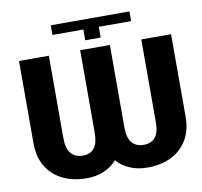

<svg xmlns="http://www.w3.org/2000/svg" viewBox="-93 -979 1143 1088"><g transform="rotate(-10 478.5 -434.5)"><path d="M320.3 10.3Q241.7 10.3 182.1 -19Q122.6 -48.3 89.4 -103.5Q56.2 -158.7 56.2 -236.8V-710.9H228V-236.8Q228 -176.8 252 -148.4Q275.9 -120.1 320.3 -120.1Q363.8 -120.1 386 -148.2Q408.2 -176.3 408.2 -236.8V-710.9H579.1V-236.8Q579.1 -176.8 603 -148.4Q627 -120.1 669.9 -120.1Q714.4 -120.1 737.1 -148.2Q759.8 -176.3 759.8 -236.8V-710.9H931.2V-236.8Q931.2 -158.2 898.2 -103Q865.2 -47.9 806.6 -18.8Q748 10.3 669.9 10.3Q615.2 10.3 570.1 -8.3Q524.9 -26.9 494.1 -62.5Q462.9 -26.9 418.2 -8.3Q373.5 10.3 320.3 10.3ZM446.3 -761.2V-823.2H268.6V-878.9H721.2V-823.2H535.2V-761.2Z"/></g></svg>

Font: Roboto Slab LO Black
Style: Regular
Weight: 900
Designer: Google
Version: Version 2.000